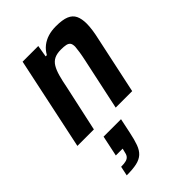

<svg xmlns="http://www.w3.org/2000/svg" viewBox="-237 -613 996 996"><g transform="rotate(-45 261.0 -114.5)"><path d="M10 0 118 -510H233L222 -445H231Q245 -470 265.5 -486Q286 -502 312 -510Q338 -518 370 -518Q418 -518 444.5 -507Q471 -496 482 -473Q493 -450 493 -414Q493 -395 489.5 -369.5Q486 -344 479 -314L412 0H291L351 -280Q358 -312 361.5 -335Q365 -358 366 -372Q366 -391 359.5 -399.5Q353 -408 339.5 -411Q326 -414 303 -414Q273 -414 254 -404.5Q235 -395 223 -375Q211 -355 202.5 -324.5Q194 -294 186 -252L131 0ZM83 289 94 237Q118 237 131.5 233Q145 229 152 219.5Q159 210 162 192L166 176H116L140 62H268L251 143Q242 187 231.5 215.5Q221 244 203.5 260Q186 276 157.5 282.5Q129 289 83 289Z"/></g></svg>

Font: Saira SemiCondensed SemiBold
Style: Italic
Weight: 600
Width: 4
Italic angle: -12°
Designer: Hector Gatti with collaboration of the Omnibus-Type team
Foundry: Omnibus-Type
Version: Version 1.101